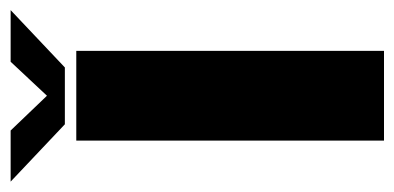

<svg xmlns="http://www.w3.org/2000/svg" viewBox="-247 -545 760 370"><g transform="rotate(-90 133.0 -360.0)"><path d="M47 0H220V-593H47ZM78.5 -615H188L298.5 -719.5H199L133.5 -649.5L66.5 -719.5H-32Z"/></g></svg>

Font: Anybody
Style: Bold
Weight: 700
Designer: Tyler Finck
Foundry: Etcetera Type Company
Version: Version 1.110